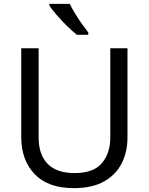

<svg xmlns="http://www.w3.org/2000/svg" viewBox="-20 -964 771 994"><path d="M640 -252Q640 -178 610 -118.5Q580 -59 518.5 -24.5Q457 10 362 10Q229 10 159.5 -62.5Q90 -135 90 -254V-714H180V-251Q180 -164 226.5 -116Q273 -68 367 -68Q464 -68 507.5 -119.5Q551 -171 551 -252V-714H640ZM341 -944Q352 -922 368.5 -894.5Q385 -867 403.5 -841Q422 -815 437 -796V-784H378Q355 -802 326 -830.5Q297 -859 272.5 -887.5Q248 -916 236 -934V-944Z"/></svg>

Font: Noto Sans Avestan
Style: Regular
Weight: 400
Designer: Monotype Design Team
Foundry: Monotype Imaging Inc.
Version: Version 2.003; ttfautohint (v1.8.4.7-5d5b)